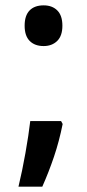

<svg xmlns="http://www.w3.org/2000/svg" viewBox="-20 -554 325 717"><path d="M72 -458Q72 -496 90.5 -515Q109 -534 143 -534Q175 -534 194 -515Q213 -496 213 -458Q213 -420 193.5 -401Q174 -382 143 -382Q110 -382 91 -401Q72 -420 72 -458ZM208 -102 214 -91Q201 -26 181.5 31.5Q162 89 138 143H49Q63 85 75 17.5Q87 -50 93 -102Z"/></svg>

Font: Noto Sans Sinhala Condensed SemiBold
Style: Regular
Weight: 600
Width: 3
Designer: Jelle Bosma - Monotype Design Team
Foundry: Monotype Imaging Inc.
Version: Version 2.006; ttfautohint (v1.8.4.7-5d5b)